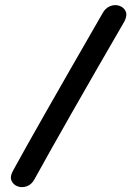

<svg xmlns="http://www.w3.org/2000/svg" viewBox="-20 -751 525 768"><path d="M119 -36Q237 -250 478 -666Q490 -690 482.5 -706Q475 -722 457 -728Q439 -734 419.5 -726Q400 -718 388 -694Q117 -224 32 -68Q19 -45 26 -28.5Q33 -12 50.5 -5.5Q68 1 87.5 -6Q107 -13 119 -36Z"/></svg>

Font: Balsamiq Sans
Style: Italic
Weight: 400
Italic angle: -12°
Designer: Michael Angeles
Foundry: Balsamiq SRL
Version: Version 1.020; ttfautohint (v1.8.4.7-5d5b);gftools[0.9.26]